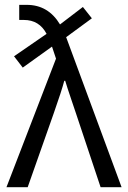

<svg xmlns="http://www.w3.org/2000/svg" viewBox="-20 -775 531 795"><path d="M6.8 0 211.9 -532.2 195.3 -582 74.2 -495.1 38.1 -542 172.9 -634.8Q142.6 -692.4 79.1 -692.4H59.6V-754.9H90.8Q179.7 -754.9 228.5 -673.8L323.2 -746.1L360.4 -699.2L253.9 -621.1L256.8 -613.3L483.4 0H396.5L293.9 -307.6Q292 -313.5 274.9 -363.8Q257.8 -414.1 250 -440.4H246.1Q235.4 -399.4 203.1 -307.6L94.7 0Z"/></svg>

Font: Batunionen A1
Style: Regular
Weight: 400
Designer: HanYang I&C Co.,Ltd.
Foundry: HanYang I&C Co.,Ltd.
Version: Version 2.50; ttfautohint (v1.6)